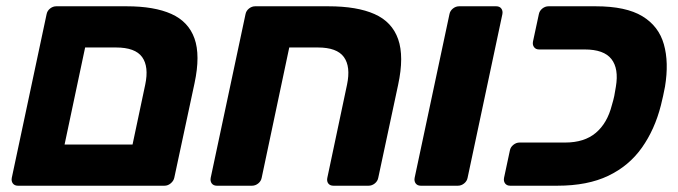

<svg xmlns="http://www.w3.org/2000/svg" viewBox="-20 -591 2159 611"><path d="M37 0Q26.4 0 20.9 -7.2Q15.5 -14.5 17.5 -25.1L128.3 -545.9Q130.3 -556.5 139.3 -563.8Q148.4 -571 159 -571H382.9Q471 -571 525.4 -546.6Q579.9 -522.1 598.9 -468.6Q618 -415 599.1 -326.4L534.7 -25.7Q532.7 -15.7 523.7 -7.9Q514.6 0 503.4 0ZM185.5 -131.1H401.8L442.1 -321.4Q454.3 -378.9 432.3 -409.4Q410.3 -439.9 349.2 -439.9H250.9Z M670 0Q659.4 0 653.9 -7.2Q648.5 -14.5 650.5 -25.1L761.3 -545.9Q763.3 -556.5 772.3 -563.8Q781.4 -571 792 -571H1025Q1116.2 -571 1171.9 -546.2Q1227.6 -521.5 1247 -466.4Q1266.4 -411.2 1246.9 -320.8L1183.7 -25.1Q1181.7 -14.5 1172.7 -7.2Q1163.6 0 1153 0H1041Q1030.4 0 1024.9 -6.9Q1019.5 -13.9 1021.5 -24.5L1084.3 -321.4Q1096.4 -378.9 1074.4 -409.4Q1052.4 -439.9 991.4 -439.9H900.5L812.7 -25.1Q810.7 -14.5 801.7 -7.2Q792.6 0 782 0Z M1319 0Q1308.4 0 1302.9 -7.2Q1297.5 -14.5 1299.5 -25.1L1410.3 -545.9Q1412.3 -556.5 1421.3 -563.8Q1430.4 -571 1441 -571H1559.2Q1569.9 -571 1575.3 -563.8Q1580.7 -556.5 1578.7 -545.9L1468 -25.1Q1466 -14.5 1456.9 -7.2Q1447.9 0 1437.2 0Z M1603.5 0Q1592.9 0 1587.4 -7.2Q1582 -14.5 1584 -25.1L1602.6 -112.2Q1604.6 -122.9 1613.7 -130.1Q1622.8 -137.4 1633.4 -137.4H1778.5Q1839.5 -137.4 1876 -168.2Q1912.5 -199 1927 -255.9Q1932.4 -273.9 1934.8 -285.7Q1937.1 -297.5 1939.9 -315.1Q1949.6 -372.6 1925.7 -403.1Q1901.8 -433.6 1840.8 -433.6H1695.6Q1685 -433.6 1679.6 -440.9Q1674.1 -448.1 1676.1 -458.8L1694.8 -545.9Q1696.8 -556.5 1705.8 -563.8Q1714.9 -571 1725.5 -571H1875.6Q1971.9 -571 2024.1 -539.4Q2076.3 -507.8 2092.6 -450.1Q2109 -392.5 2096.2 -315.1Q2092.9 -297.5 2090.2 -285.7Q2087.6 -273.9 2083.2 -255.9Q2063.6 -178.9 2022.7 -121.1Q1981.8 -63.2 1915.8 -31.6Q1849.9 0 1753.6 0Z"/></svg>

Font: Rubik Light
Style: Italic
Weight: 300
Italic angle: -12°
Designer: Hubert and Fischer
Foundry: Hubert and Fischer
Version: Version 2.300;gftools[0.9.30]